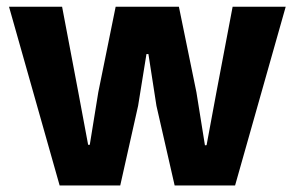

<svg xmlns="http://www.w3.org/2000/svg" viewBox="-20 -566 900 586"><path d="M162 0 7.5 -545.5H169.5L219 -284.5L249 -124H254L280 -284.5L333 -545.5H526L579.5 -284.5L605.5 -122.5L610.5 -123L640.5 -284.5L690 -545.5H852L697.5 0H513L457.5 -243L433 -401H427L401.5 -243L347 0Z"/></svg>

Font: Spline Sans
Style: Bold
Weight: 700
Designer: Eben Sorkin, Mirko Velimirovic
Foundry: Sorkin Type
Version: Version 1.000; ttfautohint (v1.8.3)